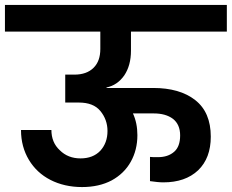

<svg xmlns="http://www.w3.org/2000/svg" viewBox="-41 -760 938 777"><path d="M489 -555C489 -555 489 -632 489 -632C489 -632 877 -632 877 -632C877 -632 877 -740 877 -740C877 -740 -21 -740 -21 -740C-21 -740 -21 -632 -21 -632C-21 -632 365 -632 365 -632C365 -632 365 -562 365 -562C365 -562 365 -562 365 -562C365 -529 356 -504 338 -486C319 -467 293 -458 260 -458C260 -458 223 -458 223 -458C223 -458 223 -345 223 -345C223 -345 278 -345 278 -345C278 -345 278 -345 278 -345C317 -345 346 -334 365 -311C384 -288 394 -261 394 -230C394 -230 394 -230 394 -230C394 -197 384 -171 365 -150C345 -129 318 -119 285 -119C285 -119 285 -119 285 -119C251 -119 223 -130 201 -152C178 -173 167 -201 167 -234C167 -234 44 -234 44 -234C44 -234 44 -234 44 -234C44 -188 55 -148 76 -113C97 -78 126 -51 163 -32C200 -13 243 -3 291 -3C291 -3 291 -3 291 -3C337 -3 377 -12 411 -30C444 -48 470 -73 488 -105C506 -137 515 -173 515 -213C515 -213 515 -213 515 -213C515 -246 509 -275 497 -301C497 -301 581 -301 581 -301C581 -301 581 -301 581 -301C613 -301 639 -294 659 -279C678 -264 688 -242 688 -212C688 -212 688 -212 688 -212C688 -182 680 -160 664 -146C647 -131 625 -124 598 -124C598 -124 598 -124 598 -124C584 -124 573 -124 566 -125C566 -125 566 -27 566 -27C566 -27 566 -27 566 -27C587 -24 605 -22 620 -22C620 -22 620 -22 620 -22C679 -22 726 -38 761 -71C795 -104 812 -149 812 -207C812 -207 812 -207 812 -207C812 -273 791 -322 749 -355C707 -388 650 -404 579 -404C579 -404 390 -404 390 -404C390 -404 390 -406 390 -406C390 -406 390 -406 390 -406C419 -412 443 -428 462 -455C480 -482 489 -515 489 -555Z"/></svg>

Font: Girnar Poppins
Style: SemiBold
Weight: 500
Designer: Ninad Kale (Devanagari), Jonny Pinhorn (Latin)
Foundry: Indian Type Foundry
Version: ""